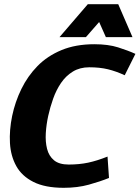

<svg xmlns="http://www.w3.org/2000/svg" viewBox="-20 -887 666 916"><path d="M308 -102Q358 -102 400.5 -111Q443 -120 493 -140L500 -38Q458 -21 404 -6Q350 9 284 9Q195 9 139.5 -19Q84 -47 57.5 -95Q31 -143 27.5 -204.5Q24 -266 38 -334Q52 -401 82 -462.5Q112 -524 159 -572Q206 -620 273.5 -648Q341 -676 430 -676Q496 -676 543.5 -661Q591 -646 626 -630L575 -528Q534 -547 495 -556.5Q456 -566 406 -566Q361 -566 327.5 -545.5Q294 -525 271 -491Q248 -457 233.5 -416Q219 -375 210 -334Q201 -293 198.5 -252Q196 -211 204.5 -177Q213 -143 237.5 -122.5Q262 -102 308 -102ZM264 -710 399 -867H544L612 -710H485L453 -782L390 -710Z"/></svg>

Font: Epunda Sans ExtraBold
Style: Italic
Weight: 800
Italic angle: -12.0243°
Designer: Simon Atzbach
Foundry: typofactur
Version: Version 2.204; ttfautohint (v1.8.4.7-5d5b)